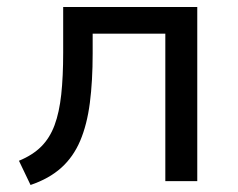

<svg xmlns="http://www.w3.org/2000/svg" viewBox="-20 -516 679 547"><path d="M67 11 34 -58Q73 -74 97.5 -98.5Q122 -123 135.5 -159.5Q149 -196 154.5 -247Q160 -298 160 -366V-496H542V0H451V-420H244V-364Q244 -285 236 -223Q228 -161 208.5 -115Q189 -69 154.5 -38Q120 -7 67 11Z"/></svg>

Font: Nunito Sans 7pt
Style: Regular
Weight: 400
Designer: Vernon Adams
Foundry: Vernon Adams
Version: Version 3.101;gftools[0.9.27]